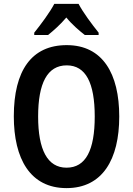

<svg xmlns="http://www.w3.org/2000/svg" viewBox="-20 -957 683 987"><path d="M384 -937H259C238 -896 190 -831 156 -789V-777H227C253 -798 290 -830 321 -867C351 -830 388 -799 416 -777H487V-789C451 -834 407 -893 384 -937ZM593 -358C593 -578 508 -725 323 -725C142 -725 51 -594 51 -359C51 -141 135 10 322 10C507 10 593 -138 593 -358ZM176 -358C176 -529 223 -621 323 -621C421 -621 467 -531 467 -358C467 -185 421 -95 322 -95C224 -95 176 -187 176 -358Z"/></svg>

Font: Noto Sans Gurmukhi UI Condensed SemiBold
Style: Regular
Weight: 600
Width: 3
Designer: Jelle Bosma - Monotype Design Team
Foundry: Monotype Imaging Inc.
Version: Version 2.004